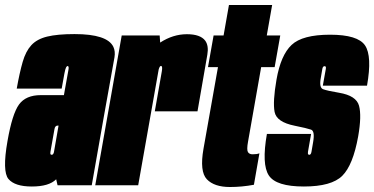

<svg xmlns="http://www.w3.org/2000/svg" viewBox="-46 -742 1499 769"><path d="M184.5 0 179 -24Q150.5 5 81.5 5Q13.5 5 -12 -25Q-37.5 -55 -16 -177Q3 -286 30.2 -323.5Q57.5 -361 117.5 -361H210L214 -383.5Q225 -445 228 -461.5Q230.5 -475 226.5 -477Q226 -477.5 225 -477.5Q221.5 -477.5 218.5 -471.8Q215.5 -466 211.8 -446.8Q208 -427.5 201 -387H21Q32.5 -451.5 44.8 -494Q57 -536.5 79.5 -561Q102 -585.5 143 -595.5Q184 -605.5 252.5 -605.5Q383.5 -605.5 408 -554.5Q416.5 -536.5 412.5 -512.5Q395.5 -419.5 370 -275.5L321.5 0ZM170 -132.5 188.5 -239H185Q174.5 -239 172.2 -225Q170 -211 164 -179Q158 -145 156 -133.5Q154.5 -125.5 157.5 -123Q159 -122 161 -122Q167.5 -122 170 -132.5Z M574 -296Q598 -433 602 -455.5Q605.5 -475 600.5 -477.5Q600 -478 599 -478Q593.5 -478 589.5 -463.5L507.5 0H335.5L441.5 -600H593.5L595.5 -571.5Q647 -605 702.5 -605Q756.5 -605 776 -579Q790.5 -559 784.5 -523.5Q770.5 -442 745 -296Z M875 7Q812 7 782.5 -24Q753 -55 769 -146L827 -473H787L809.5 -600H849.5L871 -722H1044L1022.5 -600H1076.5L1054 -473H1000L947.5 -175Q941.5 -142 947 -133Q952.5 -124 965.5 -124Q983.5 -124 993 -128L971 -2Q923 7 875 7Z M1171 5Q1060 5 1030.8 -39.2Q1001.5 -83.5 1023 -205.5H1200Q1189.5 -146 1187.5 -134Q1186 -125.5 1189.5 -123Q1190.5 -122 1192.5 -122Q1199.5 -122 1201.5 -134Q1203.5 -146 1208 -172Q1216 -217 1199.8 -222.8Q1183.5 -228.5 1134 -238.5Q1061.5 -253 1053.8 -293.8Q1046 -334.5 1061.5 -423.5Q1078.5 -521 1121.8 -562Q1165 -603 1276 -603Q1387 -603 1416 -560.2Q1445 -517.5 1424 -399H1247Q1257 -455 1259 -466Q1260.5 -473.5 1257.5 -476Q1256 -477 1254 -477Q1247 -477 1245 -466Q1243 -455 1239 -431Q1231.5 -391 1247.8 -384.8Q1264 -378.5 1312 -370.5Q1381 -359 1392 -318.5Q1403 -278 1388.5 -195.5Q1368 -81 1325 -38Q1282 5 1171 5Z"/></svg>

Font: Anybody UltraCondensed Black
Style: Italic
Weight: 900
Width: 1
Italic angle: -10°
Designer: Tyler Finck
Foundry: Etcetera Type Company
Version: Version 1.010; ttfautohint (v1.8.3) -l 8 -r 50 -G 200 -x 14 